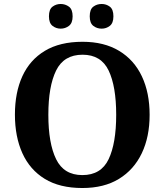

<svg xmlns="http://www.w3.org/2000/svg" viewBox="-20 -935 827 965"><path d="M394 10Q280 10 205 -36Q130 -82 92.5 -165Q55 -248 55 -359Q55 -470 92.5 -552Q130 -634 205.5 -679.5Q281 -725 395 -725Q503 -725 578.5 -679.5Q654 -634 693 -551.5Q732 -469 732 -358Q732 -247 692.5 -164.5Q653 -82 578 -36Q503 10 394 10ZM394 -55Q488 -55 526 -135Q564 -215 564 -358Q564 -501 526 -580.5Q488 -660 395 -660Q301 -660 262 -580.5Q223 -501 223 -358Q223 -215 262 -135Q301 -55 394 -55ZM491 -791Q467 -791 449 -805Q431 -819 431 -853Q431 -888 449 -901.5Q467 -915 491 -915Q514 -915 532 -901.5Q550 -888 550 -853Q550 -819 532 -805Q514 -791 491 -791ZM285 -791Q262 -791 244 -805Q226 -819 226 -853Q226 -888 244 -901.5Q262 -915 285 -915Q308 -915 326.5 -901.5Q345 -888 345 -853Q345 -819 326.5 -805Q308 -791 285 -791Z"/></svg>

Font: Noto Serif Thai
Style: Bold
Weight: 700
Designer: Monotype Design Team
Foundry: Monotype Imaging Inc.
Version: Version 2.002; ttfautohint (v1.8.4.7-5d5b)